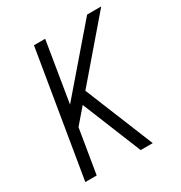

<svg xmlns="http://www.w3.org/2000/svg" viewBox="-172 -857 921 979"><g transform="rotate(-30 288.0 -367.5)"><path d="M47 0H114L157 -260L232 -347L373 0H444L280 -403L565 -735H482L177 -381L235 -735H169Z"/></g></svg>

Font: Iosevka Sparkle Light
Style: Italic
Weight: 300
Italic angle: -9°
Designer: Belleve Invis
Foundry: Belleve Invis
Version: Version 4.5.0; ttfautohint (v1.8.3)